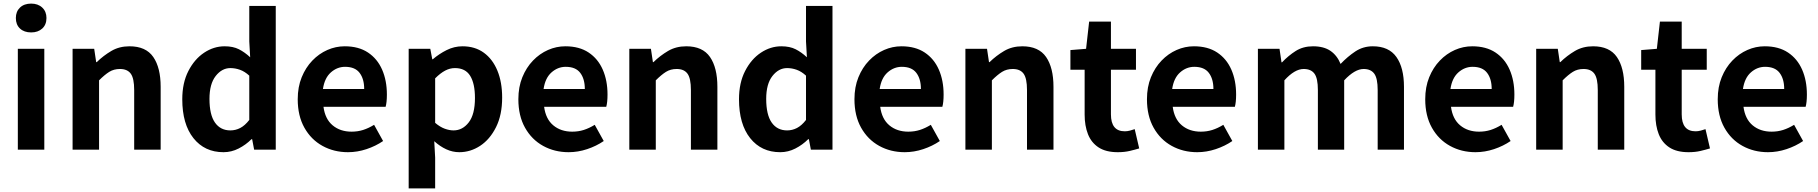

<svg xmlns="http://www.w3.org/2000/svg" viewBox="-20 -831 10094 1066"><path d="M79 0V-560H226V0ZM153 -651Q114 -651 91 -672.5Q68 -694 68 -731Q68 -767 91 -789Q114 -811 153 -811Q191 -811 214.5 -789Q238 -767 238 -731Q238 -694 214.5 -672.5Q191 -651 153 -651Z M383 0V-560H503L514 -486H517Q554 -522 598 -548Q642 -574 699 -574Q790 -574 831 -514.5Q872 -455 872 -349V0H725V-331Q725 -396 706 -422Q687 -448 646 -448Q612 -448 586.5 -432Q561 -416 530 -385V0Z M1221 14Q1116 14 1054 -64Q992 -142 992 -280Q992 -371 1026 -437Q1060 -503 1113.5 -538.5Q1167 -574 1227 -574Q1274 -574 1306.5 -557.5Q1339 -541 1369 -513L1364 -601V-798H1511V0H1391L1380 -58H1376Q1345 -27 1305 -6.5Q1265 14 1221 14ZM1259 -107Q1288 -107 1314 -120.5Q1340 -134 1364 -165V-411Q1339 -434 1312.5 -443.5Q1286 -453 1259 -453Q1212 -453 1177.5 -409Q1143 -365 1143 -282Q1143 -194 1173.5 -150.5Q1204 -107 1259 -107Z M1912 14Q1834 14 1770.5 -21Q1707 -56 1670 -122Q1633 -188 1633 -280Q1633 -348 1655 -402Q1677 -456 1714 -494.5Q1751 -533 1797.5 -553.5Q1844 -574 1894 -574Q1971 -574 2023 -539.5Q2075 -505 2101.5 -444.5Q2128 -384 2128 -306Q2128 -263 2121 -238H1776Q1785 -170 1827 -135Q1869 -100 1932 -100Q1966 -100 1996 -109.5Q2026 -119 2057 -138L2107 -48Q2066 -20 2015 -3Q1964 14 1912 14ZM1773 -337H2002Q2002 -393 1976.5 -426.5Q1951 -460 1896 -460Q1852 -460 1817 -429Q1782 -398 1773 -337Z M2249 215V-560H2369L2380 -502H2383Q2418 -532 2460 -553Q2502 -574 2548 -574Q2617 -574 2666 -538.5Q2715 -503 2741.5 -439Q2768 -375 2768 -289Q2768 -193 2734 -125Q2700 -57 2646 -21.5Q2592 14 2530 14Q2493 14 2458 -2Q2423 -18 2391 -47L2396 44V215ZM2498 -107Q2548 -107 2582.5 -151.5Q2617 -196 2617 -287Q2617 -367 2590.5 -410Q2564 -453 2506 -453Q2478 -453 2451.5 -439Q2425 -425 2396 -396V-149Q2423 -126 2449 -116.5Q2475 -107 2498 -107Z M3137 14Q3059 14 2995.5 -21Q2932 -56 2895 -122Q2858 -188 2858 -280Q2858 -348 2880 -402Q2902 -456 2939 -494.5Q2976 -533 3022.5 -553.5Q3069 -574 3119 -574Q3196 -574 3248 -539.5Q3300 -505 3326.5 -444.5Q3353 -384 3353 -306Q3353 -263 3346 -238H3001Q3010 -170 3052 -135Q3094 -100 3157 -100Q3191 -100 3221 -109.5Q3251 -119 3282 -138L3332 -48Q3291 -20 3240 -3Q3189 14 3137 14ZM2998 -337H3227Q3227 -393 3201.5 -426.5Q3176 -460 3121 -460Q3077 -460 3042 -429Q3007 -398 2998 -337Z M3474 0V-560H3594L3605 -486H3608Q3645 -522 3689 -548Q3733 -574 3790 -574Q3881 -574 3922 -514.5Q3963 -455 3963 -349V0H3816V-331Q3816 -396 3797 -422Q3778 -448 3737 -448Q3703 -448 3677.5 -432Q3652 -416 3621 -385V0Z M4312 14Q4207 14 4145 -64Q4083 -142 4083 -280Q4083 -371 4117 -437Q4151 -503 4204.5 -538.5Q4258 -574 4318 -574Q4365 -574 4397.5 -557.5Q4430 -541 4460 -513L4455 -601V-798H4602V0H4482L4471 -58H4467Q4436 -27 4396 -6.5Q4356 14 4312 14ZM4350 -107Q4379 -107 4405 -120.5Q4431 -134 4455 -165V-411Q4430 -434 4403.5 -443.5Q4377 -453 4350 -453Q4303 -453 4268.5 -409Q4234 -365 4234 -282Q4234 -194 4264.5 -150.5Q4295 -107 4350 -107Z M5003 14Q4925 14 4861.5 -21Q4798 -56 4761 -122Q4724 -188 4724 -280Q4724 -348 4746 -402Q4768 -456 4805 -494.5Q4842 -533 4888.5 -553.5Q4935 -574 4985 -574Q5062 -574 5114 -539.5Q5166 -505 5192.5 -444.5Q5219 -384 5219 -306Q5219 -263 5212 -238H4867Q4876 -170 4918 -135Q4960 -100 5023 -100Q5057 -100 5087 -109.5Q5117 -119 5148 -138L5198 -48Q5157 -20 5106 -3Q5055 14 5003 14ZM4864 -337H5093Q5093 -393 5067.5 -426.5Q5042 -460 4987 -460Q4943 -460 4908 -429Q4873 -398 4864 -337Z M5340 0V-560H5460L5471 -486H5474Q5511 -522 5555 -548Q5599 -574 5656 -574Q5747 -574 5788 -514.5Q5829 -455 5829 -349V0H5682V-331Q5682 -396 5663 -422Q5644 -448 5603 -448Q5569 -448 5543.5 -432Q5518 -416 5487 -385V0Z M6186 14Q6120 14 6079.5 -12.5Q6039 -39 6020.5 -86Q6002 -133 6002 -195V-444H5923V-553L6010 -560L6027 -711H6148V-560H6287V-444H6148V-196Q6148 -102 6225 -102Q6239 -102 6254 -106Q6269 -110 6280 -114L6305 -7Q6282 0 6252.5 7Q6223 14 6186 14Z M6627 14Q6549 14 6485.5 -21Q6422 -56 6385 -122Q6348 -188 6348 -280Q6348 -348 6370 -402Q6392 -456 6429 -494.5Q6466 -533 6512.5 -553.5Q6559 -574 6609 -574Q6686 -574 6738 -539.5Q6790 -505 6816.5 -444.5Q6843 -384 6843 -306Q6843 -263 6836 -238H6491Q6500 -170 6542 -135Q6584 -100 6647 -100Q6681 -100 6711 -109.5Q6741 -119 6772 -138L6822 -48Q6781 -20 6730 -3Q6679 14 6627 14ZM6488 -337H6717Q6717 -393 6691.5 -426.5Q6666 -460 6611 -460Q6567 -460 6532 -429Q6497 -398 6488 -337Z M6964 0V-560H7084L7095 -485H7098Q7133 -522 7174 -548Q7215 -574 7270 -574Q7330 -574 7367 -548.5Q7404 -523 7423 -476Q7462 -517 7505 -545.5Q7548 -574 7602 -574Q7691 -574 7733 -514.5Q7775 -455 7775 -349V0H7629V-331Q7629 -396 7610 -422Q7591 -448 7551 -448Q7502 -448 7443 -385V0H7297V-331Q7297 -396 7278 -422Q7259 -448 7218 -448Q7168 -448 7111 -385V0Z M8172 14Q8094 14 8030.5 -21Q7967 -56 7930 -122Q7893 -188 7893 -280Q7893 -348 7915 -402Q7937 -456 7974 -494.5Q8011 -533 8057.5 -553.5Q8104 -574 8154 -574Q8231 -574 8283 -539.5Q8335 -505 8361.5 -444.5Q8388 -384 8388 -306Q8388 -263 8381 -238H8036Q8045 -170 8087 -135Q8129 -100 8192 -100Q8226 -100 8256 -109.5Q8286 -119 8317 -138L8367 -48Q8326 -20 8275 -3Q8224 14 8172 14ZM8033 -337H8262Q8262 -393 8236.5 -426.5Q8211 -460 8156 -460Q8112 -460 8077 -429Q8042 -398 8033 -337Z M8509 0V-560H8629L8640 -486H8643Q8680 -522 8724 -548Q8768 -574 8825 -574Q8916 -574 8957 -514.5Q8998 -455 8998 -349V0H8851V-331Q8851 -396 8832 -422Q8813 -448 8772 -448Q8738 -448 8712.5 -432Q8687 -416 8656 -385V0Z M9355 14Q9289 14 9248.5 -12.5Q9208 -39 9189.5 -86Q9171 -133 9171 -195V-444H9092V-553L9179 -560L9196 -711H9317V-560H9456V-444H9317V-196Q9317 -102 9394 -102Q9408 -102 9423 -106Q9438 -110 9449 -114L9474 -7Q9451 0 9421.5 7Q9392 14 9355 14Z M9796 14Q9718 14 9654.5 -21Q9591 -56 9554 -122Q9517 -188 9517 -280Q9517 -348 9539 -402Q9561 -456 9598 -494.5Q9635 -533 9681.5 -553.5Q9728 -574 9778 -574Q9855 -574 9907 -539.5Q9959 -505 9985.5 -444.5Q10012 -384 10012 -306Q10012 -263 10005 -238H9660Q9669 -170 9711 -135Q9753 -100 9816 -100Q9850 -100 9880 -109.5Q9910 -119 9941 -138L9991 -48Q9950 -20 9899 -3Q9848 14 9796 14ZM9657 -337H9886Q9886 -393 9860.5 -426.5Q9835 -460 9780 -460Q9736 -460 9701 -429Q9666 -398 9657 -337Z"/></svg>

Font: Source Han Sans TC
Style: Bold
Weight: 700
Designer: Ryoko NISHIZUKA Ë•øÂ°öÊ∂ºÂ≠ê (kana, bopomofo & ideographs); Paul D. Hunt (Latin, Greek & Cyrillic); Sandoll Communicatio
Foundry: Adobe
Version: Version 2.004;hotconv 1.0.118;makeotfexe 2.5.65603